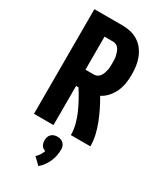

<svg xmlns="http://www.w3.org/2000/svg" viewBox="-243 -821 986 1168"><g transform="rotate(30 250.0 -236.5)"><path d="M56 0V-735H254Q283 -735 311 -728.5Q339 -722 363.5 -706.5Q388 -691 405.5 -668Q423 -645 433.5 -618Q444 -591 448 -562.5Q452 -534 452 -505Q452 -474 447.5 -443.5Q443 -413 430.5 -385Q418 -357 397.5 -333.5Q377 -310 350 -296Q370 -262 387.5 -226.5Q405 -191 419.5 -154Q434 -117 443 -78.5Q452 -40 452 0H315Q315 -37 305.5 -73.5Q296 -110 281 -144Q266 -178 248 -211Q230 -244 210 -275H193V0ZM254 -389Q266 -389 277 -395.5Q288 -402 294.5 -412Q301 -422 305 -433.5Q309 -445 311.5 -457Q314 -469 314.5 -481Q315 -493 315 -505Q315 -517 314.5 -529Q314 -541 311.5 -553Q309 -565 305 -576.5Q301 -588 294.5 -598.5Q288 -609 277 -615Q266 -621 254 -621H193V-389ZM238 262 192 218Q205 207 214 192.5Q223 178 229 162Q220 160 212.5 154.5Q205 149 200.5 141.5Q196 134 194 125Q192 116 192 107Q192 95 195.5 84Q199 73 207.5 64.5Q216 56 227 52.5Q238 49 250 49Q262 49 273 52.5Q284 56 292.5 64.5Q301 73 304.5 84Q308 95 308 107Q308 129 303.5 150.5Q299 172 290 192Q281 212 268 230Q255 248 238 262Z"/></g></svg>

Font: Iosevka Term Curly Heavy
Style: Regular
Weight: 900
Designer: Belleve Invis
Foundry: Belleve Invis
Version: Version 32.3.0